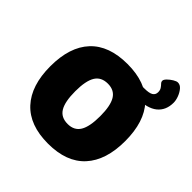

<svg xmlns="http://www.w3.org/2000/svg" viewBox="-173 -775 919 919"><g transform="rotate(45 286.0 -315.5)"><path d="M285 8Q160 8 95.5 -62Q31 -132 31 -262Q31 -393 95.5 -462Q160 -531 285 -531Q410 -531 474 -462Q538 -393 538 -262Q538 -132 474 -62Q410 8 285 8ZM285 -125Q329 -125 349 -158Q369 -191 369 -262Q369 -332 349 -365Q329 -398 285 -398Q240 -398 220 -365Q200 -332 200 -262Q200 -191 220 -158Q240 -125 285 -125ZM429 -447 387 -505H424Q457 -505 470.5 -513.5Q484 -522 484 -539Q484 -553 478 -562Q472 -571 465.5 -577.5Q459 -584 459 -592Q459 -600 470 -611Q481 -622 495 -630.5Q509 -639 518 -639Q534 -639 546 -624.5Q558 -610 565 -591Q572 -572 572 -556Q572 -504 537 -475.5Q502 -447 429 -447Z"/></g></svg>

Font: Asap ExtraBold
Style: Regular
Weight: 800
Designer: Pablo Cosgaya
Foundry: Omnibus-Type
Version: Version 3.001; ttfautohint (v1.8.4.7-5d5b)